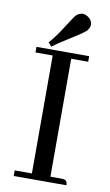

<svg xmlns="http://www.w3.org/2000/svg" viewBox="-87 -813 492 858"><g transform="rotate(10 158.5 -384.0)"><path d="M278.3 0H39.1V-25.4H117.2V-560.5H39.1V-585.9H278.3V-560.5H201.2V-25.4H252.9C256.2 -25.4 259.4 -25.1 262.7 -24.4C273.1 -22.5 278.3 -14.3 278.3 0ZM249 -696.3C241.9 -689.8 229.2 -680.7 210.9 -668.9C155.6 -634.4 120.1 -611 104.5 -598.6L88.9 -615.2C105.1 -632.8 122.7 -656.2 141.6 -685.5C167.6 -726.6 183.3 -749.7 188.5 -754.9C196.9 -762.7 206.4 -766.9 216.8 -767.6C222.7 -767.6 228.8 -766 235.4 -762.7C252.9 -753.6 261.7 -740.6 261.7 -723.6C261.1 -714.5 256.8 -705.4 249 -696.3Z"/></g></svg>

Font: Abhaya Libre
Style: Regular
Weight: 400
Designer: Pushpananda Ekanayake, Sol Matas, Pathum Egodawatta
Foundry: Mooniak
Version: Version 1.041; ; ttfautohint (v1.5)